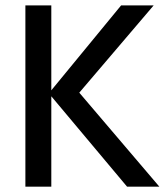

<svg xmlns="http://www.w3.org/2000/svg" viewBox="-20 -700 623 720"><path d="M75.2 -679.7H172.4V-361.3L434.1 -679.7H556.2L277.3 -352.5L577.6 0H456.5L172.4 -338.9V0H75.2Z"/></svg>

Font: Inder
Style: Regular
Weight: 400
Designer: Irina Smirnova
Foundry: Irina Smirnova
Version: Version 1.001